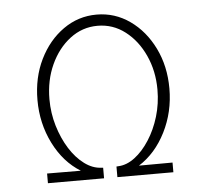

<svg xmlns="http://www.w3.org/2000/svg" viewBox="-44 -586 682 632"><g transform="rotate(-5 297.0 -269.5)"><path d="M89.5 0H275V-35L269 -35.5Q240.5 -36.5 213.5 -56.5Q186.5 -76.5 165.2 -110.2Q144 -144 131.2 -186.5Q118.5 -229 118.5 -274.5Q118.5 -337 142 -388.5Q165.5 -440 206 -471Q246.5 -502 297 -502Q348 -502 388.2 -471Q428.5 -440 452 -388.5Q475.5 -337 475.5 -275.5Q475.5 -229.5 462.8 -187Q450 -144.5 428.2 -110.8Q406.5 -77 379.8 -56.8Q353 -36.5 325 -35.5L319 -35V0H504V-32L393 -31.5Q448.5 -66.5 481.8 -132.5Q515 -198.5 515 -276Q515 -349.5 485.8 -409.2Q456.5 -469 407 -504Q357.5 -539 297 -539Q236.5 -539 187 -504Q137.5 -469 108.2 -409.2Q79 -349.5 79 -275.5Q79 -198 112 -132Q145 -66 201 -31.5L89.5 -32Z"/></g></svg>

Font: Spartan ExtraLight
Style: Regular
Weight: 200
Designer: Matt Bailey, Mirko Velimirovic
Foundry: Matt Bailey
Version: Version 1.003; ttfautohint (v1.8.3)